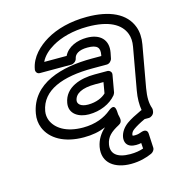

<svg xmlns="http://www.w3.org/2000/svg" viewBox="-116 -662 914 993"><g transform="rotate(-15 341.5 -166.0)"><path d="M379 104C386 65 409 44 454 20C479 7 468 -16 465 -34C463 -46 469 -102 424 -65C390 -37 341 -15 273 -15C182 -15 129 -52 110 -98C104 -114 102 -130 105 -148C124 -255 238 -298 399 -298H475C490 -298 502 -312 504 -323L510 -353C522 -418 483 -459 410 -459C360 -459 308 -440 286 -395H166C180 -425 207 -449 238 -467C284 -494 350 -513 429 -513C542 -513 605 -478 626 -421C633 -402 635 -379 630 -352L590 -128C583 -89 583 -54 588 -24C586 -24 583 -23 582 -22C550 -7 524 6 503 21C480 38 464 60 459 86C457 98 458 111 464 121C474 138 494 143 514 143C525 143 535 142 542 140L544 170C524 177 501 181 473 181C401 181 371 151 379 104ZM509 86C511 77 515 69 528 60C542 50 563 38 591 25H614C625 25 640 15 643 0L644 -8C645 -12 644 -16 643 -20C633 -48 632 -81 640 -128L680 -352C686 -386 684 -418 674 -445C645 -524 560 -563 438 -563C351 -563 275 -543 218 -509C171 -481 120 -435 109 -370C107 -359 114 -345 129 -345H298C309 -345 325 -355 328 -370C332 -391 353 -409 401 -409C455 -409 467 -390 460 -353L459 -348H408C248 -348 82 -304 55 -148C50 -121 53 -95 62 -72C88 -7 160 35 264 35C309 35 346 28 382 13C356 36 336 66 329 104C314 188 379 231 464 231C510 231 548 220 577 207C587 202 596 192 596 180L592 103C591 81 572 81 562 84C547 89 538 93 522 93C507 93 508 92 509 86ZM226 -159C216 -101 267 -73 320 -73C381 -73 435 -97 467 -135C470 -139 473 -145 474 -149L490 -240C493 -255 480 -265 469 -265H400C327 -265 240 -241 226 -159ZM276 -159C282 -194 319 -215 391 -215H435L425 -157C407 -139 373 -123 329 -123C288 -123 273 -142 276 -159Z"/></g></svg>

Font: Asimov
Style: XWidOuIt
Weight: 500
Designer: Google
Version: Version 2.000980; 2014